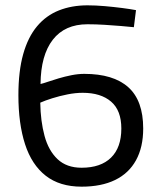

<svg xmlns="http://www.w3.org/2000/svg" viewBox="-20 -690 600 720"><path d="M286 10Q204 10 151.5 -31Q99 -72 74 -149Q49 -226 49 -333Q49 -423 67 -487Q85 -551 119 -591.5Q153 -632 201 -651Q249 -670 308 -670Q339 -670 373 -667Q407 -664 438 -660Q469 -656 490 -652L482 -588Q463 -590 433.5 -592.5Q404 -595 371.5 -597Q339 -599 308 -599Q223 -599 178 -541Q133 -483 132 -375Q141 -377 158.5 -383Q176 -389 199.5 -396Q223 -403 248 -408Q273 -413 296 -413Q405 -413 461 -363Q517 -313 517 -208Q517 -138 490 -89Q463 -40 411.5 -15Q360 10 286 10ZM286 -61Q358 -61 396.5 -99Q435 -137 435 -208Q435 -276 396.5 -309Q358 -342 290 -342Q263 -342 233 -336Q203 -330 176 -321.5Q149 -313 131 -305Q132 -236 147 -180.5Q162 -125 196 -93Q230 -61 286 -61Z"/></svg>

Font: Cairo
Style: Regular
Weight: 400
Designer: Mohamed Gaber, Accademia di Belle Arti di Urbino
Foundry: Kief Type Foundry, Accademia di Belle Arti di Urbino
Version: Version 3.120